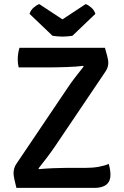

<svg xmlns="http://www.w3.org/2000/svg" viewBox="-20 -916 604 936"><path d="M309.5 -487.5Q324.5 -510.5 345.8 -538Q367 -565.5 388 -592L385 -595Q372 -593 351 -591.5Q330 -590 306.2 -589.2Q282.5 -588.5 262 -588Q241.5 -587.5 229.5 -587.5H71Q68.5 -597.5 67.5 -607Q66.5 -616.5 66.5 -626Q66.5 -641 68.5 -654.8Q70.5 -668.5 75 -683H491.5Q499 -657.5 502.5 -643.5Q506 -629.5 507 -622.5Q508 -615.5 508 -610Q508 -599.5 504.8 -588.8Q501.5 -578 493 -565.5L246.5 -200Q230.5 -176.5 208.8 -147.8Q187 -119 167.5 -94.5L170.5 -91.5Q202.5 -94.5 236.8 -96Q271 -97.5 296 -97.5H393Q432 -97.5 461 -102.8Q490 -108 510 -117Q513.5 -105.5 516 -91.2Q518.5 -77 518.5 -63Q518.5 -32 498.5 -16Q478.5 0 440.5 0H60Q53.5 -25 50.8 -38.5Q48 -52 47 -59Q46 -66 46 -71.5Q46 -83 49.5 -95.5Q53 -108 61 -119ZM397.5 -896Q410 -892 424.8 -879.2Q439.5 -866.5 445 -848.5L333 -741.5Q323.5 -740 310.5 -738.8Q297.5 -737.5 284.5 -737.5Q271.5 -737.5 258.8 -738.8Q246 -740 236 -741.5L124 -848.5Q129.5 -866.5 144.2 -879.2Q159 -892 171.5 -896L284.5 -821.5Z"/></svg>

Font: Signika Negative Medium
Style: Regular
Weight: 500
Designer: Anna Giedry
Foundry: Anna Giedry
Version: Version 2.001